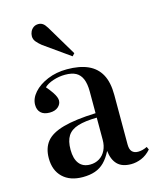

<svg xmlns="http://www.w3.org/2000/svg" viewBox="-118 -863 780 959"><g transform="rotate(-15 272.0 -384.0)"><path d="M191 14Q125 14 87.5 -22Q50 -58 50 -121Q50 -173 76.5 -206Q103 -239 165.5 -256.5Q228 -274 334 -278V-390Q334 -430 323.5 -455Q313 -480 292 -491.5Q271 -503 236 -503Q205 -503 174.5 -493Q144 -483 128 -467Q146 -446 156 -431Q166 -416 170 -405.5Q174 -395 174 -387Q174 -368 158 -354Q142 -340 114 -340Q84 -340 68.5 -355Q53 -370 53 -396Q53 -429 79.5 -459Q106 -489 151.5 -508Q197 -527 252 -527Q317 -527 360.5 -507.5Q404 -488 426 -447.5Q448 -407 448 -342V-86Q448 -60 459 -48.5Q470 -37 490 -37Q501 -37 513 -40Q525 -43 537 -49L544 -34Q521 -8 494 3Q467 14 441 14Q394 14 370 -10.5Q346 -35 341 -81Q324 -47 303 -26Q282 -5 254.5 4.5Q227 14 191 14ZM242 -37Q269 -37 290 -50Q311 -63 322.5 -86.5Q334 -110 334 -140V-255Q273 -254 236 -242.5Q199 -231 182.5 -205Q166 -179 166 -134Q166 -87 185.5 -62Q205 -37 242 -37ZM297 -582 163 -677Q148 -689 137 -702Q126 -715 126 -731Q126 -744 131.5 -755.5Q137 -767 147.5 -774.5Q158 -782 173 -782Q185 -782 195 -775.5Q205 -769 216 -751L309 -595Z"/></g></svg>

Font: Literata 60pt Medium
Style: Regular
Weight: 500
Designer: Latin by Veronika Burian and Jose Scaglione. Greek by Irene Vlachou. Cyrillic by Vera Evstafieva.
Foundry: TypeTogether
Version: Version 3.103;gftools[0.9.29]